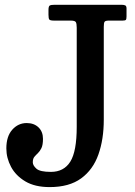

<svg xmlns="http://www.w3.org/2000/svg" viewBox="-20 -770 564 802"><path d="M6.5 -150Q6.5 -200.5 31.2 -228.2Q56 -256 91.5 -256Q122 -256 140.8 -238Q159.5 -220 159.5 -190Q159.5 -164.5 153 -151.2Q146.5 -138 138.2 -130.2Q130 -122.5 123.5 -114.8Q117 -107 117 -92Q117 -79 132 -65.5Q147 -52 192.5 -52Q247 -52 273.8 -95Q300.5 -138 300.5 -240V-654.5Q300.5 -672 296.5 -678Q292.5 -684 275 -684H206Q190 -684 186.2 -688.2Q182.5 -692.5 182.5 -708.5V-728.5Q182.5 -744 188 -747Q193.5 -750 207.5 -750H488Q497.5 -750 503 -747.5Q508.5 -745 508.5 -734.5V-701.5Q508.5 -690.5 505.8 -687.2Q503 -684 492.5 -684H435.5Q420 -684 416.8 -679Q413.5 -674 413.5 -658V-270Q413.5 -188 391 -124.5Q368.5 -61 318.8 -24.8Q269 11.5 187.5 11.5Q126 11.5 86 -12.2Q46 -36 26.2 -73Q6.5 -110 6.5 -150Z"/></svg>

Font: Besley* Narrow Medium
Style: Regular
Weight: 500
Width: 4
Designer: Owen Earl
Foundry: indestructible type*
Version: Version 3.000; ttfautohint (v1.8.3)